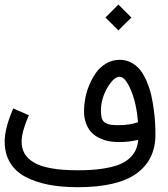

<svg xmlns="http://www.w3.org/2000/svg" viewBox="-179 -798 729 831"><path d="M277.3 -722.2 333.5 -778.3 389.6 -722.2 333.5 -666.5ZM418.5 -269Q411.6 -351.6 387.2 -408.7Q362.8 -465.8 338.9 -465.8Q313.5 -465.8 285.6 -418.2Q257.8 -370.6 257.8 -317.9Q257.8 -297.4 262.2 -284.7Q266.6 -272 277.3 -265.9Q288.1 -259.8 300.3 -258.1Q312.5 -256.3 334 -256.3Q382.3 -256.3 418.5 -269ZM338.9 -539.1Q366.7 -539.1 389.9 -526.6Q413.1 -514.2 428.7 -493.9Q444.3 -473.6 456.3 -445.3Q468.3 -417 475.1 -387.9Q481.9 -358.9 486.3 -325.9Q490.7 -293 492.2 -266.8Q493.7 -240.7 493.7 -214.8Q493.7 -106 411.6 -46.9Q329.6 12.2 157.2 12.2Q85.9 12.2 29.3 1Q-27.3 -10.3 -70.1 -33.2Q-112.8 -56.2 -135.7 -94.7Q-158.7 -133.3 -158.7 -185.5Q-158.7 -243.2 -121.6 -328.6L-54.2 -299.3Q-85.4 -227.5 -85.4 -185.5Q-85.4 -155.8 -73 -133.8Q-60.5 -111.8 -32.7 -95Q-4.9 -78.1 42.7 -69.6Q90.3 -61 157.2 -61Q217.3 -61 262.5 -67.6Q307.6 -74.2 335.9 -85.4Q364.3 -96.7 382.6 -114Q400.9 -131.3 408.9 -150.1Q417 -168.9 419.4 -192.9Q382.3 -183.1 334 -183.1Q314 -183.1 295.2 -186.3Q276.4 -189.5 255.6 -198.5Q234.9 -207.5 219.7 -221.9Q204.6 -236.3 194.6 -261Q184.6 -285.6 184.6 -317.9Q184.6 -343.3 189.9 -372.1Q195.3 -400.9 207.8 -430.7Q220.2 -460.4 237.5 -484.4Q254.9 -508.3 281.2 -523.7Q307.6 -539.1 338.9 -539.1Z"/></svg>

Font: AzarMehrMonospaced
Style: SerifBold
Weight: 1
Designer: Amin Abedi
Version: Version 1.00